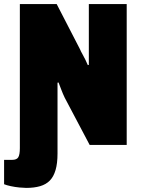

<svg xmlns="http://www.w3.org/2000/svg" viewBox="-45 -708 691 938"><path d="M83 210Q71 210 50 208Q29 206 8 201.5Q-13 197 -25 192V73H14Q37 73 44.5 60Q52 47 52 16V-688H232L346 -467Q350 -457 357.5 -444Q365 -431 372 -416.5Q379 -402 384 -390L389 -391Q389 -410 389 -429Q389 -448 389 -467V-688H574V0H393L271 -231Q262 -250 255 -268.5Q248 -287 241 -305L236 -304Q236 -285 236 -267Q236 -249 236 -231V42Q236 90 226.5 122.5Q217 155 198.5 174Q180 193 151 201.5Q122 210 83 210Z"/></svg>

Font: Archivo Condensed Black
Style: Regular
Weight: 900
Width: 3
Designer: Hector Gatti
Foundry: Omnibus-Type
Version: Version 2.001